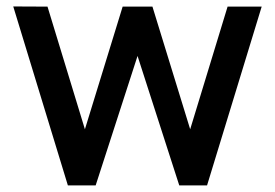

<svg xmlns="http://www.w3.org/2000/svg" viewBox="-20 -560 830 580"><path d="M185 0H269L395.5 -391L521.5 0H605.5L770.5 -540H667.5L554.5 -169.5L440.5 -540H350.5L236.5 -169.5L123.5 -540L20 -540.5Z"/></svg>

Font: Eudonet SemiBold
Style: Regular
Weight: 600
Designer: Mikhail Sharanda
Foundry: Mikhail Sharanda
Version: Version 4.503;Glyphs 3.1.2 (3151)